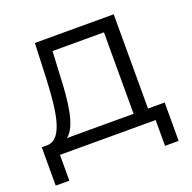

<svg xmlns="http://www.w3.org/2000/svg" viewBox="-118 -643 886 888"><g transform="rotate(-20 325.5 -199.5)"><path d="M9 127H76V0H547V127H614V-62H532V-526H144L137 -350C130 -208 117 -67 39 -62H9ZM133 -62C186 -102 197 -226 202 -346L208 -463H461V-62Z"/></g></svg>

Font: Chess Sans
Style: Regular
Weight: 400
Designer: Wolf Bōese
Foundry: Wolf Bōese
Version: Version 7.223;Glyphs 3.3 (3306)